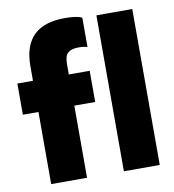

<svg xmlns="http://www.w3.org/2000/svg" viewBox="-89 -892 877 970"><g transform="rotate(-10 350.0 -407.0)"><path d="M279 0H95V-370H15V-530H95V-605Q95 -814 307 -814Q374 -814 396 -800V-650Q380 -656 350 -656Q315 -656 297 -641Q279 -626 279 -585V-530H386V-370H279ZM652 0H468V-800H652Z"/></g></svg>

Font: Tanohe Sans ExtraBold
Style: Regular
Weight: 800
Designer: Village Type and Design LLC & Cristiano Sobral
Foundry: Cooper Hewitt Smithsonian Design Museum
Version: Version 1.00;September 29, 2021;FontCreator 13.0.0.2655 64-b